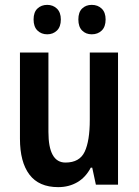

<svg xmlns="http://www.w3.org/2000/svg" viewBox="-20 -759 570 789"><path d="M465 -543V0H374L359 -70H353Q332 -30 297.5 -10Q263 10 219 10Q140 10 101 -41.5Q62 -93 62 -189V-543H179V-217Q179 -91 249 -91Q307 -91 328 -135.5Q349 -180 349 -267V-543ZM118 -679Q118 -709 134 -724Q150 -739 174 -739Q198 -739 214 -723.5Q230 -708 230 -679Q230 -649 214 -633.5Q198 -618 174 -618Q150 -618 134 -633.5Q118 -649 118 -679ZM302 -679Q302 -709 317.5 -724Q333 -739 357 -739Q382 -739 398 -723.5Q414 -708 414 -679Q414 -649 398 -633.5Q382 -618 357 -618Q333 -618 317.5 -633.5Q302 -649 302 -679Z"/></svg>

Font: Noto Sans Lao Looped Condensed SemiBold
Style: Regular
Weight: 600
Width: 3
Designer: Mark Frömberg, Ben Mitchell
Foundry: The Fontpad Ltd
Version: Version 1.002; ttfautohint (v1.8.4.7-5d5b)